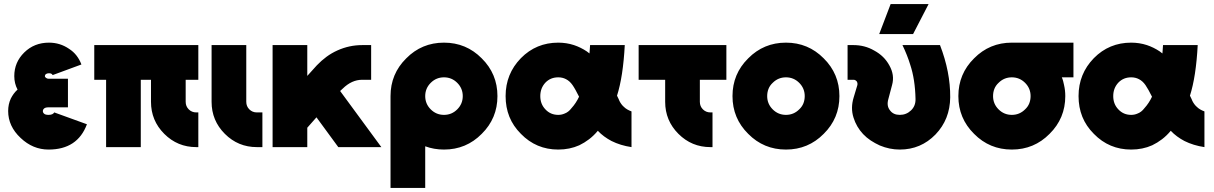

<svg xmlns="http://www.w3.org/2000/svg" viewBox="-20 -721 5948 941"><path d="M313 -335H218Q212 -335 206 -339Q200 -343 200 -348Q200 -354 205 -358Q211 -362 220 -362Q234 -362 238 -353L379 -405Q370 -429 355 -448.5Q340 -468 318 -482Q274 -512 220 -512Q148 -512 99 -464Q50 -416 50 -348Q50 -312 66 -282Q55 -272 47 -261Q39 -250 33 -238Q20 -210 20 -177Q20 -102 81 -45Q141 12 218 12Q360 12 406 -112L246 -170Q239 -158 218 -158Q202 -158 196 -164Q190 -169 190 -177Q190 -183 194 -187Q200 -195 218 -195H313Z M442 -500V-330H500V0H670V-330H720V-222Q720 -130 785 -65Q850 0 942 0H952V-170H942Q920 -170 905 -185Q890 -200 890 -222V-330H952V-500Z M1017 -500V-222Q1017 -130 1082 -65Q1147 0 1239 0H1266V-170H1239Q1217 -170 1202 -185Q1187 -200 1187 -222V-500Z M1316 -500V0H1486V-95L1531 -146L1638 0H1849L1647 -275L1660 -287Q1704 -330 1755 -330H1799V-500H1755Q1692 -500 1634 -474Q1605 -461 1580 -442.5Q1555 -424 1533 -401L1486 -349V-500Z M2156 -342Q2194 -342 2221 -315Q2248 -288 2248 -250Q2248 -212 2221 -185Q2194 -158 2156 -158Q2118 -158 2091 -185Q2064 -212 2064 -250Q2064 -288 2091 -315Q2118 -342 2156 -342ZM2156 -512Q2047 -512 1971 -435Q1894 -359 1894 -250V200H2064V-4Q2107 12 2156 12Q2265 12 2341 -65Q2418 -141 2418 -250Q2418 -359 2341 -435Q2265 -512 2156 -512Z M2716 -512Q2608 -512 2533 -436Q2458 -359 2458 -250Q2458 -195 2476.5 -149Q2495 -103 2533 -65Q2608 12 2716 12Q2772 12 2819 -9Q2844 -21 2867 -38.5Q2890 -56 2910 -80Q2924 -65 2941 -52.5Q2958 -40 2977 -30Q2999 -19 3023.5 -11.5Q3048 -4 3075 0V-175Q3064 -179 3054.5 -184.5Q3045 -190 3038 -197Q3031 -203 3025.5 -210.5Q3020 -218 3016 -226Q3015 -229 3012 -235.5Q3009 -242 3004 -252Q3019 -299 3028.5 -361Q3038 -423 3042 -500H2872Q2871 -488 2870.5 -478Q2870 -468 2869 -459Q2866 -462 2862.5 -464Q2859 -466 2856 -469Q2826 -489 2793 -500Q2756 -512 2716 -512ZM2716 -342Q2737 -342 2754 -333Q2772 -324 2786 -304Q2793 -294 2801 -279.5Q2809 -265 2818 -247Q2811 -232 2801.5 -217.5Q2792 -203 2781 -191Q2766 -171 2746 -164Q2739 -161 2731.5 -159.5Q2724 -158 2716 -158Q2678 -158 2653 -185Q2628 -211 2628 -250Q2628 -289 2653 -316Q2678 -342 2716 -342Z M3110 -500V-330H3240V-222Q3240 -130 3305 -65Q3370 0 3462 0H3472V-170H3462Q3440 -170 3425 -185Q3410 -200 3410 -222V-330H3540V-500Z M3832 -512Q3723 -512 3647 -435Q3570 -359 3570 -250Q3570 -141 3647 -65Q3723 12 3832 12Q3941 12 4017 -65Q4094 -141 4094 -250Q4094 -359 4017 -435Q3941 -512 3832 -512ZM3832 -342Q3870 -342 3897 -315Q3924 -288 3924 -250Q3924 -231 3917.5 -214.5Q3911 -198 3897 -185Q3870 -158 3832 -158Q3794 -158 3767 -185Q3740 -212 3740 -250Q3740 -269 3746.5 -285.5Q3753 -302 3767 -315Q3794 -342 3832 -342Z M4134 -500V-330H4164Q4172 -330 4179 -322Q4184 -314 4182 -304L4164 -244Q4148 -192 4163 -145Q4170 -122 4182 -101.5Q4194 -81 4210 -64Q4227 -46 4247.5 -32.5Q4268 -19 4292 -8Q4316 2 4340.5 7Q4365 12 4390 12Q4493 12 4565 -62Q4636 -136 4637 -244Q4638 -368 4587 -500H4403Q4415 -475 4424.5 -451Q4434 -427 4441 -404Q4453 -368 4459.5 -326Q4466 -284 4467 -236Q4468 -202 4445 -180Q4422 -158 4390 -158Q4358 -158 4342 -180Q4324 -202 4334 -236L4352 -304Q4359 -329 4355.5 -353Q4352 -377 4339 -400Q4326 -424 4307.5 -442Q4289 -460 4265 -473Q4241 -487 4215.5 -493.5Q4190 -500 4164 -500ZM4289 -554H4455L4531 -701H4345Z M4939 -512Q4830 -512 4754 -435Q4677 -359 4677 -250Q4677 -141 4754 -65Q4830 12 4939 12Q5048 12 5124 -65Q5201 -141 5201 -250Q5201 -264 5199.5 -277.5Q5198 -291 5195 -304Q5193 -314 5190.5 -323.5Q5188 -333 5184 -342H5241V-512ZM4939 -342Q4977 -342 5004 -315Q5031 -288 5031 -250Q5031 -231 5024.5 -214.5Q5018 -198 5004 -185Q4977 -158 4939 -158Q4901 -158 4874 -185Q4847 -212 4847 -250Q4847 -269 4853.5 -285.5Q4860 -302 4874 -315Q4901 -342 4939 -342Z M5524 -512Q5416 -512 5341 -436Q5266 -359 5266 -250Q5266 -195 5284.5 -149Q5303 -103 5341 -65Q5416 12 5524 12Q5580 12 5627 -9Q5652 -21 5675 -38.5Q5698 -56 5718 -80Q5732 -65 5749 -52.5Q5766 -40 5785 -30Q5807 -19 5831.5 -11.5Q5856 -4 5883 0V-175Q5872 -179 5862.5 -184.5Q5853 -190 5846 -197Q5839 -203 5833.5 -210.5Q5828 -218 5824 -226Q5823 -229 5820 -235.5Q5817 -242 5812 -252Q5827 -299 5836.5 -361Q5846 -423 5850 -500H5680Q5679 -488 5678.5 -478Q5678 -468 5677 -459Q5674 -462 5670.5 -464Q5667 -466 5664 -469Q5634 -489 5601 -500Q5564 -512 5524 -512ZM5524 -342Q5545 -342 5562 -333Q5580 -324 5594 -304Q5601 -294 5609 -279.5Q5617 -265 5626 -247Q5619 -232 5609.5 -217.5Q5600 -203 5589 -191Q5574 -171 5554 -164Q5547 -161 5539.5 -159.5Q5532 -158 5524 -158Q5486 -158 5461 -185Q5436 -211 5436 -250Q5436 -289 5461 -316Q5486 -342 5524 -342Z"/></svg>

Font: Unageo
Style: Black
Weight: 900
Designer: Richard Sepsi
Foundry: Richard Sepsi
Version: Version 2.000